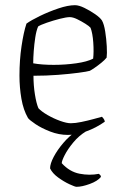

<svg xmlns="http://www.w3.org/2000/svg" viewBox="-20 -520 472 740"><path d="M242 0Q207 0 173.5 -13Q140 -26 117 -41.5Q94 -57 88 -65Q70 -96 62.5 -139.5Q55 -183 55 -229Q55 -288 63 -342Q71 -396 82 -429Q100 -442 134 -458.5Q168 -475 205 -487.5Q242 -500 269 -500Q284 -500 305.5 -489.5Q327 -479 346.5 -465.5Q366 -452 373 -441Q381 -427 385.5 -398.5Q390 -370 391.5 -341.5Q393 -313 391 -298Q384 -289 370.5 -278Q357 -267 344.5 -258.5Q332 -250 326 -247Q316 -244 282.5 -239.5Q249 -235 203.5 -231.5Q158 -228 109 -228Q109 -191 114.5 -156.5Q120 -122 128 -103Q140 -90 163.5 -76.5Q187 -63 212 -54Q237 -45 253 -45Q270 -45 294 -50Q318 -55 340 -61Q362 -67 373 -70Q375 -68 379 -63Q383 -58 384 -51Q350 -27 312 -13.5Q274 0 242 0ZM187 -270Q231 -270 273.5 -276Q316 -282 339 -294Q342 -320 339.5 -356Q337 -392 329 -413Q324 -419 309 -428.5Q294 -438 277.5 -446Q261 -454 249 -454Q236 -454 210.5 -447.5Q185 -441 160.5 -432.5Q136 -424 127 -418Q120 -402 116 -376Q112 -350 110 -323Q108 -296 108 -276Q141 -270 187 -270ZM275 200Q269 200 247.5 190Q226 180 204 164Q182 148 173 129Q173 111 187 84.5Q201 58 224 31Q247 4 274 -14H312Q284 3 262.5 29Q241 55 229.5 77.5Q218 100 218 109Q248 142 286.5 149.5Q325 157 361 150Q363 152 366 154.5Q369 157 369 162Q356 178 326 189Q296 200 275 200Z"/></svg>

Font: Texturina 72pt Thin
Style: Regular
Weight: 100
Designer: Guillermo Torres Carreño
Foundry: Omnibus-Type
Version: Version 1.002; ttfautohint (v1.8.3)